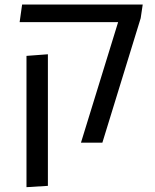

<svg xmlns="http://www.w3.org/2000/svg" viewBox="-20 -613 667 825"><path d="M327.9 0 487.6 -518H64.4L75 -593.4H593.2L584.5 -534.9L419.9 0ZM93.8 191.2V-372.9L185.8 -379.8V185.6Z"/></svg>

Font: Noto Sans Hebrew Light
Style: Regular
Weight: 100
Version: Version 3.000